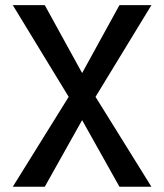

<svg xmlns="http://www.w3.org/2000/svg" viewBox="-20 -713 626 733"><path d="M28.8 0 242.2 -343.3 28.8 -693.4H150.9L293.5 -434.1L436 -693.4H558.1L344.7 -343.3L558.1 0H436L293.5 -254.4L150.9 0Z"/></svg>

Font: Caskaydia Cove Medium
Style: Regular
Weight: 500
Monospace: yes
Designer: Aaron Bell
Foundry: Saja Typeworks
Version: Version 4.300; ttfautohint (v1.8.3)